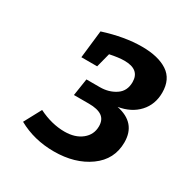

<svg xmlns="http://www.w3.org/2000/svg" viewBox="-112 -874 611 632"><g transform="rotate(30 193.0 -558.0)"><path d="M360 -478Q360 -413 306.5 -374.5Q253 -336 173 -336Q98 -336 37 -370L72 -435Q122 -410 171 -410Q211 -410 236 -430Q261 -450 261 -482Q261 -507 244.5 -518.5Q228 -530 195 -530H138L148 -595H199Q233 -595 258.5 -612Q284 -629 284 -663Q284 -711 226 -711Q204 -711 171 -704L157 -650H97L109 -755Q187 -780 253 -780Q315 -780 350.5 -756.5Q386 -733 386 -682Q386 -637 358 -606.5Q330 -576 282 -568Q360 -552 360 -478Z"/></g></svg>

Font: Bitter Pro SemiBold
Style: Italic
Weight: 600
Italic angle: -9°
Designer: Sol Matas, and Bitter project Authors
Foundry: Sol Matas
Version: Version 1.010